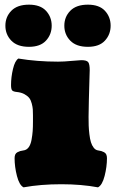

<svg xmlns="http://www.w3.org/2000/svg" viewBox="-20 -783 493 816"><path d="M103 -763.2Q151.4 -763.2 175.5 -737.1Q199.7 -710.9 199.7 -673.8Q199.7 -636.7 175.5 -610.4Q151.4 -584 103 -584Q53.7 -584 28.3 -610.1Q2.9 -636.2 2.9 -673.8Q2.9 -711.4 28.3 -737.3Q53.7 -763.2 103 -763.2ZM353.5 -763.2Q401.9 -763.2 426 -737.1Q450.2 -710.9 450.2 -673.8Q450.2 -636.7 426 -610.4Q401.9 -584 353.5 -584Q304.2 -584 278.8 -610.1Q253.4 -636.2 253.4 -673.8Q253.4 -711.4 278.8 -737.3Q304.2 -763.2 353.5 -763.2ZM356.4 -286.6Q356.4 -265.1 356.9 -249.3Q357.4 -233.4 359.9 -212.6Q362.3 -191.9 366.5 -178.5Q370.6 -165 378.4 -155Q386.2 -145 397.5 -143.6Q406.2 -142.1 410.9 -140.9Q415.5 -139.6 422.1 -136.2Q428.7 -132.8 431.6 -126.5Q434.6 -120.1 434.6 -110.8Q434.6 -74.2 424.6 -35.2Q414.6 3.9 396.5 13.2Q325.7 0 240.7 0Q152.3 0 80.1 13.2Q62 3.9 52 -35.2Q42 -74.2 42 -110.8Q42 -120.1 44.9 -126.5Q47.9 -132.8 54.4 -136.2Q61 -139.6 65.7 -140.9Q70.3 -142.1 79.1 -143.6Q92.8 -145 101.6 -156.7Q110.4 -168.5 114 -188.7Q117.7 -209 118.9 -226.1Q120.1 -243.2 120.1 -267.1V-292.5Q120.1 -308.6 119.4 -318.4Q118.7 -328.1 115 -342.8Q111.3 -357.4 104.5 -366.2Q97.7 -375 84.2 -382.6Q70.8 -390.1 51.3 -392.1Q35.6 -393.6 31.2 -399.4Q26.9 -405.3 26.9 -421.4Q26.9 -455.1 35.2 -490Q43.5 -524.9 58.1 -534.2Q137.2 -521 226.6 -521Q252 -521 284.7 -524.2Q317.4 -527.3 325.7 -527.3Q347.7 -527.3 354.5 -519.3Q361.3 -511.2 361.3 -484.9Q361.3 -482.9 360.1 -444.8Q358.9 -406.7 357.7 -359.1Q356.4 -311.5 356.4 -286.6Z"/></svg>

Font: Coustard Black
Style: Regular
Weight: 900
Foundry: vernon adams
Version: Version 1.001;